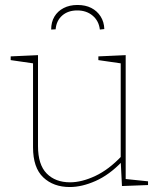

<svg xmlns="http://www.w3.org/2000/svg" viewBox="-20 -747 648 773"><path d="M261 6Q195 6 154 -33Q113 -72 113 -154V-499L120 -491L23 -505V-520L133 -525V-159Q133 -84 168 -48.5Q203 -13 262 -13Q309 -13 363.5 -38.5Q418 -64 470 -119L466 -108V-500L473 -491L376 -505V-520L486 -525V-23L479 -27L576 -17V-2L471 2L466 -98L470 -95Q420 -43 365 -18.5Q310 6 261 6ZM292 -727Q324 -727 347.5 -715Q371 -703 385 -681Q399 -659 400 -630L382 -628Q378 -663 353 -684Q328 -705 291 -705Q254 -705 230.5 -684.5Q207 -664 204 -629L186 -628Q186 -658 199 -680Q212 -702 236 -714.5Q260 -727 292 -727Z"/></svg>

Font: Bitter Thin Thin
Style: Regular
Weight: 250
Version: Version 2.002